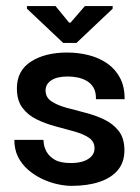

<svg xmlns="http://www.w3.org/2000/svg" viewBox="-20 -595 455 625"><path d="M212.7 10Q192 10 166.8 4.5Q141.7 -1 117 -12.7Q92.3 -24.3 71.7 -42.2Q51 -60 38.8 -84.2Q26.7 -108.3 26.7 -139.7H121.3Q121.3 -138.7 122.7 -127Q124 -115.3 131.8 -100.8Q139.7 -86.3 157.8 -75.3Q176 -64.3 210.3 -64.3Q237 -64.3 254.2 -71Q271.3 -77.7 279.7 -88.5Q288 -99.3 287.7 -112.3Q287.7 -134.3 269.3 -146.7Q251 -159 222 -167Q193 -175 160.7 -183.7Q128.3 -192.3 99.5 -206.3Q70.7 -220.3 52.7 -244.5Q34.7 -268.7 35 -308.3Q35.3 -365.7 81.3 -394.8Q127.3 -424 198.3 -424Q235.7 -424 269.3 -415.3Q303 -406.7 329.2 -388.5Q355.3 -370.3 370.7 -341.5Q386 -312.7 385.7 -272H292.3Q293 -294.7 284.7 -309.2Q276.3 -323.7 262.3 -331.7Q248.3 -339.7 232.3 -342.8Q216.3 -346 201 -346Q165 -346 146.7 -333.3Q128.3 -320.7 128.3 -301Q128.3 -278.3 146.8 -265.7Q165.3 -253 194.5 -244.8Q223.7 -236.7 256.7 -228.3Q289.7 -220 318.8 -206.2Q348 -192.3 366.5 -168.7Q385 -145 385 -105.7Q385 -66.7 363.5 -41.2Q342 -15.7 303.3 -2.8Q264.7 10 212.7 10ZM185.7 -455.3 67.7 -566.7V-575.3H160.7L205 -521.3H209.7L256.3 -575.3H346.7V-566.7L229 -455.3Z"/></svg>

Font: Darker Grotesque Light
Style: Regular
Weight: 300
Designer: Gabriel Lam
Foundry: TypeRant
Version: Version 1.000;gftools[0.9.28]